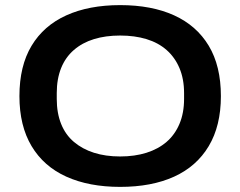

<svg xmlns="http://www.w3.org/2000/svg" viewBox="-20 -719 940 751"><path d="M450 12Q328 12 239.5 -28Q151 -68 103.5 -147.5Q56 -227 56 -343Q56 -461 103.5 -540Q151 -619 239.5 -659Q328 -699 450 -699Q573 -699 661 -659Q749 -619 796.5 -540Q844 -461 844 -343Q844 -227 796.5 -147.5Q749 -68 661 -28Q573 12 450 12ZM450 -107Q507 -107 553 -121.5Q599 -136 631.5 -164Q664 -192 682 -234.5Q700 -277 700 -332V-355Q700 -410 682 -452.5Q664 -495 631.5 -523.5Q599 -552 553 -566Q507 -580 450 -580Q393 -580 347.5 -566Q302 -552 269 -523.5Q236 -495 219 -452.5Q202 -410 202 -355V-332Q202 -277 219 -234.5Q236 -192 269 -164Q302 -136 347.5 -121.5Q393 -107 450 -107Z"/></svg>

Font: Archivo SemiBold SemiExpanded
Style: Regular
Weight: 600
Width: 6
Version: Version 2.001